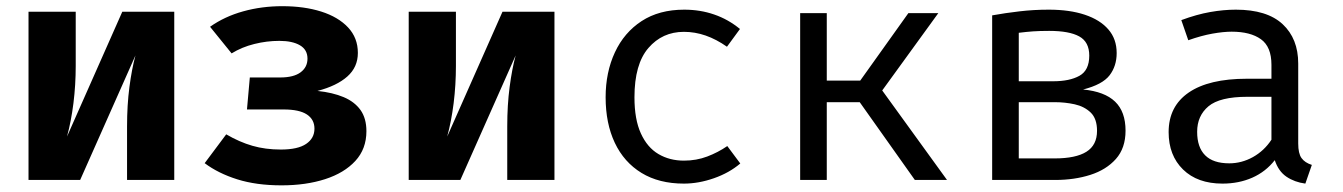

<svg xmlns="http://www.w3.org/2000/svg" viewBox="-20 -568 4240 606"><path d="M530 -531V0H381V-169Q381 -236.5 388.5 -293.5Q396 -350.5 407.5 -393L233 0H70V-531H219V-360Q219 -300 211.8 -242.2Q204.5 -184.5 191.5 -137L366 -531Z M768.5 -323.5H864.5Q907 -323.5 928.8 -339.8Q950.5 -356 950.5 -383Q950.5 -411 926.8 -425Q903 -439 861.5 -439Q822 -439 782.8 -429.2Q743.5 -419.5 711 -399.5L643 -483.5Q689 -516 747.5 -532.2Q806 -548.5 871 -548.5Q940 -548.5 993.8 -531.5Q1047.5 -514.5 1078.5 -481.5Q1109.5 -448.5 1109.5 -401Q1109.5 -356 1076.2 -326.5Q1043 -297 982 -281Q1030 -276 1064.5 -261.5Q1099 -247 1117.8 -220.8Q1136.5 -194.5 1136.5 -154Q1136.5 -98 1101.5 -60Q1066.5 -22 1006 -2.5Q945.5 17 868.5 17Q789 17 728.8 -2Q668.5 -21 626 -53L694 -144Q736 -119.5 776.8 -107.8Q817.5 -96 866.5 -96Q920 -96 946.2 -113.8Q972.5 -131.5 972.5 -162Q972.5 -191 948.5 -206.8Q924.5 -222.5 875.5 -222.5H759.5Z M1730 -531V0H1581V-169Q1581 -236.5 1588.5 -293.5Q1596 -350.5 1607.5 -393L1433 0H1270V-531H1419V-360Q1419 -300 1411.8 -242.2Q1404.5 -184.5 1391.5 -137L1566 -531Z M2138.5 -61Q2178 -61 2212.2 -74Q2246.5 -87 2275.5 -107L2316.5 -52Q2282 -22.5 2233.5 -5.5Q2185 11.5 2138.5 11.5Q2060 11.5 2004.8 -22.2Q1949.5 -56 1920.5 -117.2Q1891.5 -178.5 1891.5 -261Q1891.5 -340 1920.8 -402.8Q1950 -465.5 2005.2 -501.5Q2060.5 -537.5 2139.5 -537.5Q2190 -537.5 2234.2 -522.2Q2278.5 -507 2315.5 -476.5L2274.5 -420.5Q2241 -444 2207.2 -455.8Q2173.5 -467.5 2138.5 -467.5Q2070.5 -467.5 2026.5 -416.5Q1982.5 -365.5 1982.5 -261Q1982.5 -191 2002.8 -146.8Q2023 -102.5 2058.2 -81.8Q2093.5 -61 2138.5 -61Z M2505.5 0V-526.5H2589.5V-313.5H2695L2847 -526.5H2941.5L2764.5 -282.5L2969 0H2867.5L2693.5 -245.5H2589.5V0Z M3290.5 -537.5Q3356 -537.5 3404 -521.5Q3452 -505.5 3478.2 -475.2Q3504.5 -445 3504.5 -400.5Q3504.5 -359.5 3482 -330.2Q3459.5 -301 3398.5 -285.5Q3466.5 -279 3499.5 -247.2Q3532.5 -215.5 3532.5 -155.5Q3532.5 -100.5 3502 -66.2Q3471.5 -32 3421.2 -16Q3371 0 3310.5 0H3111.5V-519.5Q3153 -527 3197.8 -532.2Q3242.5 -537.5 3290.5 -537.5ZM3291.5 -470.5Q3261.5 -470.5 3240.5 -469Q3219.5 -467.5 3195.5 -464.5V-68H3308.5Q3375.5 -68 3409 -89Q3442.5 -110 3442.5 -155Q3442.5 -193.5 3422.5 -212.8Q3402.5 -232 3372 -238.8Q3341.5 -245.5 3309.5 -245.5H3179.5V-311.5H3304Q3356 -311.5 3387 -328.8Q3418 -346 3418 -392.5Q3418 -435.5 3386.5 -453Q3355 -470.5 3291.5 -470.5Z M4077.5 -115Q4077.5 -83.5 4088 -69Q4098.5 -54.5 4120.5 -47.5L4100 11.5Q4066 7 4040.5 -10.2Q4015 -27.5 4003.5 -62.5Q3975 -26 3932.5 -7.2Q3890 11.5 3838.5 11.5Q3759.5 11.5 3714 -33Q3668.5 -77.5 3668.5 -151Q3668.5 -232.5 3732 -276Q3795.5 -319.5 3915.5 -319.5H3993V-363.5Q3993 -420.5 3959.8 -444.2Q3926.5 -468 3867.5 -468Q3841.5 -468 3806.5 -461.8Q3771.5 -455.5 3730.5 -441L3708.5 -504.5Q3757 -522.5 3799.5 -530Q3842 -537.5 3880.5 -537.5Q3979 -537.5 4028.2 -491.8Q4077.5 -446 4077.5 -367.5ZM3860 -52.5Q3899 -52.5 3934.5 -72.2Q3970 -92 3993 -127V-262.5H3917Q3830 -262.5 3794.2 -232.5Q3758.5 -202.5 3758.5 -152Q3758.5 -103 3783.8 -77.8Q3809 -52.5 3860 -52.5Z"/></svg>

Font: Fast_Mono
Style: Regular
Weight: 400
Monospace: yes
Designer: Carrois Corporate, Edenspiekermann AG, Nikita Prokopov
Foundry: Carrois Corporate, Edenspiekermann AG, Nikita Prokopov
Version: Version 5.002